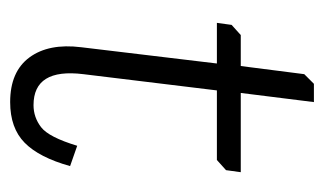

<svg xmlns="http://www.w3.org/2000/svg" viewBox="-150 -478 638 378"><g transform="rotate(90 169.0 -289.0)"><path d="M29 -426 49 -444H110L126 -569L145 -588H181L163 -444H319L315 -415L295 -397H158L126 -134Q114 -36 187 -36Q211 -36 230.5 -51Q250 -66 267 -122L307 -108Q290 -47 261 -18.5Q232 10 181 10Q121 10 93 -28Q65 -66 73 -130L105 -397H25Z"/></g></svg>

Font: Zilla Slab Light
Style: Italic
Weight: 300
Italic angle: -6°
Designer: Typotheque.com
Foundry: Typotheque type foundry
Version: Version 1.1; 2017; ttfautohint (v1.6)